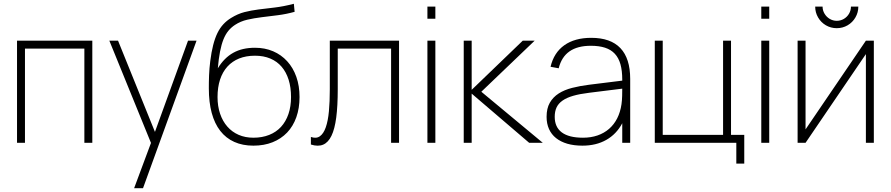

<svg xmlns="http://www.w3.org/2000/svg" viewBox="-20 -755 4710 1015"><path d="M70 0V-540H468V0H426V-498H112V0Z M689 240 794 -42 795 42 558 -540H604L816 -16H784L974 -540H1019L736 240Z M1319.5 15Q1376 15 1421 -3Q1466 -21 1497.8 -54.2Q1529.5 -87.5 1546.5 -135.2Q1563.5 -183 1563.5 -242Q1563.5 -301 1546.5 -349Q1529.5 -397 1498.2 -431.2Q1467 -465.5 1423.8 -484Q1380.5 -502.5 1328 -502.5Q1294.5 -502.5 1266 -496Q1237.5 -489.5 1213.2 -476Q1189 -462.5 1168.8 -442.2Q1148.5 -422 1131.5 -394Q1136 -445 1143.2 -482.2Q1150.5 -519.5 1161.2 -546.5Q1172 -573.5 1187.2 -592Q1202.5 -610.5 1222.5 -623.5Q1251.5 -642.5 1287.2 -650.8Q1323 -659 1363.5 -664Q1404 -669 1448.2 -674.5Q1492.5 -680 1537.5 -692.5L1533.5 -735Q1477.5 -720.5 1432 -715.2Q1386.5 -710 1347 -705Q1307.5 -700 1272.2 -691Q1237 -682 1201.5 -660Q1178.5 -646 1160.5 -626.5Q1142.5 -607 1129.2 -579.8Q1116 -552.5 1106.8 -516.2Q1097.5 -480 1091.5 -432Q1089 -413.5 1087.5 -394.2Q1086 -375 1085.2 -356.5Q1084.5 -338 1084.2 -320.8Q1084 -303.5 1084 -288Q1084 -214.5 1099.2 -158Q1114.5 -101.5 1144.5 -63Q1174.5 -24.5 1218.5 -4.8Q1262.5 15 1319.5 15ZM1319.5 -27Q1276.5 -27 1241.5 -42.2Q1206.5 -57.5 1181.8 -85.8Q1157 -114 1143.5 -153.8Q1130 -193.5 1130 -242Q1130 -293.5 1143.2 -334Q1156.5 -374.5 1182 -402.8Q1207.5 -431 1244.2 -445.8Q1281 -460.5 1328 -460.5Q1373.5 -460.5 1409 -445.5Q1444.5 -430.5 1468.8 -402.2Q1493 -374 1505.8 -333.5Q1518.5 -293 1518.5 -242Q1518.5 -192 1504.8 -152Q1491 -112 1465.5 -84.2Q1440 -56.5 1403 -41.8Q1366 -27 1319.5 -27Z M1623.5 -31Q1652 -21 1671.2 -34.8Q1690.5 -48.5 1702.2 -82Q1714 -115.5 1718.8 -166.8Q1723.5 -218 1723.5 -283V-540H2089.5V0H2047.5V-498H1765.5V-283Q1765.5 -195 1757.5 -133.8Q1749.5 -72.5 1732.2 -37Q1715 -1.5 1688 9.8Q1661 21 1623.5 9Z M2239.5 -656V-720H2281.5V-656ZM2239.5 0V-540H2281.5V0Z M2462.5 -269.5 2777.5 0H2849.5L2524.5 -270L2806.5 -540H2743.5ZM2431.5 0H2473.5V-540H2431.5Z M3105.5 -555Q3018.5 -555 2963.2 -515.8Q2908 -476.5 2890.5 -402L2933.5 -394Q2948.5 -454 2990.8 -483.5Q3033 -513 3103.5 -513Q3147 -513 3178.5 -502.8Q3210 -492.5 3230.2 -470.8Q3250.5 -449 3260 -415.2Q3269.5 -381.5 3269.5 -334V-291Q3269.5 -273 3269 -249Q3268.5 -225 3265.5 -204Q3259.5 -162.5 3242.8 -129.5Q3226 -96.5 3199.8 -73.8Q3173.5 -51 3138.8 -39Q3104 -27 3062 -27Q2987.5 -27 2950 -55Q2912.5 -83 2912.5 -137.5Q2912.5 -166 2922.2 -187Q2932 -208 2953.8 -223.2Q2975.5 -238.5 3010 -248.5Q3044.5 -258.5 3094 -264.5L3275 -287L3275.5 -329.5L3094 -307Q3046 -301 3004.8 -290.5Q2963.5 -280 2933.5 -260.8Q2903.5 -241.5 2886.5 -211.8Q2869.5 -182 2869.5 -137.5Q2869.5 -101.5 2882.2 -73Q2895 -44.5 2919.5 -25Q2944 -5.5 2979 4.8Q3014 15 3059 15Q3131.5 15 3185.2 -15.5Q3239 -46 3269.5 -103.5V0H3311.5V-338Q3311.5 -446 3259.8 -500.5Q3208 -555 3105.5 -555Z M3872.5 110V0H3441.5V-540H3483.5V-42H3802.5V-540H3844.5V-42H3914.5V110Z M4004.5 -656V-720H4046.5V-656ZM4004.5 0V-540H4046.5V0Z M4403.5 -606Q4372.5 -606 4346.2 -621.2Q4320 -636.5 4304.8 -662.8Q4289.5 -689 4289.5 -720H4328.5Q4328.5 -700 4338.8 -682.8Q4349 -665.5 4366.2 -655.2Q4383.5 -645 4403.5 -645Q4424 -645 4441.2 -655.2Q4458.5 -665.5 4468.5 -682.8Q4478.5 -700 4478.5 -720H4517.5Q4517.5 -689 4502.2 -662.8Q4487 -636.5 4460.8 -621.2Q4434.5 -606 4403.5 -606ZM4599.5 -540V0H4557.5V-469L4238.5 0H4196.5V-540H4238.5V-71L4557.5 -540Z"/></svg>

Font: Vela Sans GX ExtLt
Style: Regular
Weight: 200
Designer: Principal design: Mikhail Sharanda - project Manrope.
Design modification: Ravid Balaliev
Foundry: Mikhail Sharanda
Version: Version 1.001